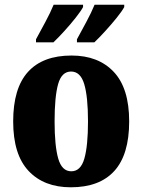

<svg xmlns="http://www.w3.org/2000/svg" viewBox="-20 -786 605 816"><path d="M281 10Q167 10 101.5 -59.5Q36 -129 36 -270Q36 -411 99 -480.5Q162 -550 284 -550Q398 -550 463.5 -480.5Q529 -411 529 -270Q529 -129 466 -59.5Q403 10 281 10ZM283 -58Q323 -58 338.5 -112Q354 -166 354 -270Q354 -375 338 -428.5Q322 -482 282 -482Q242 -482 227 -428.5Q212 -375 212 -270Q212 -166 227.5 -112Q243 -58 283 -58ZM307 -619Q325 -652 346.5 -692Q368 -732 382 -766H508V-756Q499 -739 476 -710.5Q453 -682 427 -653.5Q401 -625 381 -606H307ZM133 -619Q151 -652 172.5 -692Q194 -732 208 -766H333V-756Q324 -739 301.5 -710.5Q279 -682 253 -653.5Q227 -625 207 -606H133Z"/></svg>

Font: Noto Serif Hebrew Condensed Black
Style: Regular
Weight: 900
Width: 3
Designer: Monotype Design Team
Foundry: Monotype Imaging Inc.
Version: Version 2.004; ttfautohint (v1.8.4.7-5d5b)